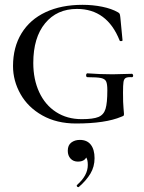

<svg xmlns="http://www.w3.org/2000/svg" viewBox="-20 -500 595 796"><path d="M34 -226Q34 -304 69 -361.5Q104 -419 169 -449.5Q234 -480 322 -480Q365 -480 404 -472Q443 -464 469 -449Q475 -446 476.5 -441.5Q478 -437 479 -427L488 -333Q488 -330 482.5 -329.5Q477 -329 476 -332Q424 -463 299 -463Q216 -463 167 -403.5Q118 -344 118 -239Q118 -171 142.5 -118Q167 -65 212.5 -35.5Q258 -6 319 -6Q366 -6 388 -15Q410 -24 417.5 -48.5Q425 -73 425 -126Q425 -152 420 -162.5Q415 -173 399 -176.5Q383 -180 343 -180Q337 -180 337 -188Q337 -191 338.5 -193.5Q340 -196 342 -196Q394 -192 447 -192Q471 -192 527 -194Q529 -194 530.5 -191.5Q532 -189 532 -187Q532 -180 527 -180Q509 -181 501.5 -177Q494 -173 492 -160.5Q490 -148 490 -116Q490 -71 492 -53Q494 -35 494 -28Q494 -22 492.5 -20.5Q491 -19 483 -16Q417 12 295 12Q215 12 155.5 -21.5Q96 -55 65 -110Q34 -165 34 -226ZM305 276Q301 276 299 272.5Q297 269 299 267Q344 228 344 184Q344 163 338 154Q332 145 319 142L340 132Q342 151 332 160.5Q322 170 303 170Q284 170 272.5 157.5Q261 145 261 125Q261 102 275.5 91Q290 80 311 80Q341 80 356.5 100Q372 120 372 156Q372 191 355 219.5Q338 248 307 275Z"/></svg>

Font: Cormorant Unicase Medium
Style: Regular
Weight: 500
Designer: Christian Thalmann (Catharsis Fonts)
Foundry: Catharsis Fonts
Version: Version 4.000